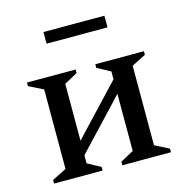

<svg xmlns="http://www.w3.org/2000/svg" viewBox="-97 -735 805 828"><g transform="rotate(-15 305.0 -321.5)"><path d="M108 -403 44 -435V-451H261V-435L202 -403V-149L408 -368V-403L349 -435V-451H566V-435L503 -403V-48L566 -16V0H349V-16L408 -48V-303L202 -84V-48L261 -16V0H44V-16L108 -48ZM169 -591V-643H441V-591Z"/></g></svg>

Font: Spectral Medium
Style: Regular
Weight: 500
Designer: Jean-Baptiste Levee
Foundry: Production Type
Version: Version 2.001